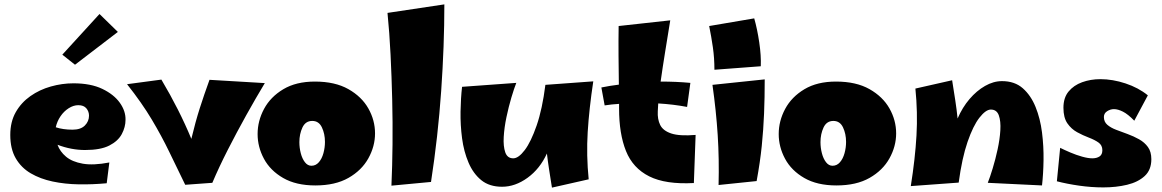

<svg xmlns="http://www.w3.org/2000/svg" viewBox="-20 -836 5312 878"><path d="M468 2Q404 8 340.5 7Q277 6 220.5 -6Q164 -18 120.5 -43.5Q77 -69 52 -112Q27 -155 27 -219Q27 -279 52 -323Q77 -367 119 -396.5Q161 -426 212.5 -440.5Q264 -455 316 -455Q395 -455 448 -429.5Q501 -404 528 -366Q555 -328 554 -288Q554 -255 537 -223Q520 -191 480 -170.5Q440 -150 369 -150Q306 -150 243 -174Q254 -143 282 -119.5Q310 -96 358.5 -87.5Q407 -79 480 -93ZM338 -355Q316 -355 294 -341Q272 -327 256.5 -304Q241 -281 235 -254Q268 -243 312 -243Q349 -243 368 -262Q387 -281 387 -307Q387 -326 375 -340.5Q363 -355 338 -355ZM323 -540 265 -586 435 -772 519 -690Z M827 9Q789 -69 754 -141.5Q719 -214 674 -289.5Q629 -365 561 -451L718 -472Q800 -334 855 -201Q874 -280 893.5 -341Q913 -402 938 -471L1191 -456Q1150 -388 1106 -309Q1062 -230 1021.5 -150.5Q981 -71 951 0Z M1422 12Q1334 12 1275 -22Q1216 -56 1187 -110Q1158 -164 1158 -223Q1158 -283 1187.5 -338Q1217 -393 1275.5 -428Q1334 -463 1420 -463Q1512 -463 1573 -428.5Q1634 -394 1664.5 -340Q1695 -286 1695 -226Q1695 -167 1664.5 -112Q1634 -57 1573.5 -22.5Q1513 12 1422 12ZM1404 -78Q1424 -78 1438 -94Q1452 -110 1459 -135.5Q1466 -161 1466 -187Q1466 -224 1452 -253.5Q1438 -283 1408 -283Q1377 -283 1363 -253Q1349 -223 1349 -186Q1349 -160 1355.5 -135Q1362 -110 1374.5 -94Q1387 -78 1404 -78Z M1951 -4 1770 13Q1774 -76 1775 -176.5Q1776 -277 1773.5 -381Q1771 -485 1766 -586Q1761 -687 1752 -777L2012 -816Q2012 -628 1997.5 -420Q1983 -212 1951 -4Z M2276 18Q2218 18 2181 -12Q2144 -42 2122.5 -92.5Q2101 -143 2093 -203.5Q2085 -264 2086 -325.5Q2087 -387 2093 -439L2341 -457Q2331 -432 2318.5 -390Q2306 -348 2296 -300.5Q2286 -253 2283.5 -210Q2281 -167 2290.5 -139.5Q2300 -112 2327 -112Q2351 -112 2379.5 -149.5Q2408 -187 2434 -262Q2460 -337 2474 -448L2693 -464Q2674 -338 2667.5 -232Q2661 -126 2672 -16L2504 22Q2497 -22 2491 -60.5Q2485 -99 2481 -134Q2449 -64 2392.5 -23Q2336 18 2276 18Z M3153 1Q3024 8 2949 -29.5Q2874 -67 2842.5 -145.5Q2811 -224 2811 -339Q2811 -349 2811 -361Q2777 -359 2745 -354L2730 -436Q2769 -444 2810 -449Q2809 -512 2808.5 -582.5Q2808 -653 2809 -717L3045 -743Q3033 -669 3021.5 -598Q3010 -527 3001 -463Q3073 -463 3137 -457L3122 -347Q3059 -359 2990 -363Q2989 -344 2988 -327Q2986 -291 2999 -264.5Q3012 -238 3050 -225.5Q3088 -213 3161 -219Z M3247 -517Q3247 -570 3240 -619Q3233 -668 3223 -717L3429 -752Q3443 -703 3452 -642Q3461 -581 3459 -533ZM3440 -8 3266 10Q3269 -109 3262 -218.5Q3255 -328 3238 -448L3477 -473Q3477 -390 3474 -316.5Q3471 -243 3463.5 -169Q3456 -95 3440 -8Z M3805 12Q3717 12 3658 -22Q3599 -56 3570 -110Q3541 -164 3541 -223Q3541 -283 3570.5 -338Q3600 -393 3658.5 -428Q3717 -463 3803 -463Q3895 -463 3956 -428.5Q4017 -394 4047.5 -340Q4078 -286 4078 -226Q4078 -167 4047.5 -112Q4017 -57 3956.5 -22.5Q3896 12 3805 12ZM3787 -78Q3807 -78 3821 -94Q3835 -110 3842 -135.5Q3849 -161 3849 -187Q3849 -224 3835 -253.5Q3821 -283 3791 -283Q3760 -283 3746 -253Q3732 -223 3732 -186Q3732 -160 3738.5 -135Q3745 -110 3757.5 -94Q3770 -78 3787 -78Z M4364 -1 4145 15Q4165 -111 4171 -216.5Q4177 -322 4166 -431L4334 -469Q4342 -419 4348.5 -376.5Q4355 -334 4359 -294Q4381 -345 4413.5 -383Q4446 -421 4484.5 -443Q4523 -465 4562 -465Q4620 -465 4657 -432.5Q4694 -400 4715.5 -347Q4737 -294 4745 -230.5Q4753 -167 4752 -103.5Q4751 -40 4745 12L4497 0Q4507 -25 4519.5 -66Q4532 -107 4542 -153Q4552 -199 4554.5 -240.5Q4557 -282 4547.5 -308.5Q4538 -335 4511 -335Q4488 -335 4459 -298Q4430 -261 4404.5 -187Q4379 -113 4364 -1Z M5025 21Q4971 21 4915 13Q4859 5 4813 -7L4828 -160Q4848 -150 4875 -138.5Q4902 -127 4929 -119.5Q4956 -112 4975 -112Q4995 -112 5008 -120.5Q5021 -129 5021 -149Q5021 -172 5003 -184.5Q4985 -197 4958.5 -207Q4932 -217 4905.5 -231.5Q4879 -246 4861 -272Q4843 -298 4843 -343Q4843 -389 4866.5 -417.5Q4890 -446 4928.5 -460Q4967 -474 5012 -474Q5068 -474 5127 -454.5Q5186 -435 5229 -400L5167 -284Q5138 -314 5115 -325.5Q5092 -337 5074 -337Q5058 -337 5043 -327.5Q5028 -318 5028 -301Q5028 -279 5043.5 -265.5Q5059 -252 5084 -242.5Q5109 -233 5136.5 -223Q5164 -213 5189 -199Q5214 -185 5229.5 -163.5Q5245 -142 5245 -108Q5245 -59 5214.5 -31Q5184 -3 5134 9Q5084 21 5025 21Z"/></svg>

Font: Marhey ExtraBold
Style: Regular
Weight: 800
Designer: Nur Syamsi & Bustanul Arifin
Foundry: Namelatype
Version: Version 1.000; ttfautohint (v1.8.4.7-5d5b)